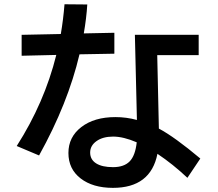

<svg xmlns="http://www.w3.org/2000/svg" viewBox="-20 -824 1040 914"><path d="M59.6 -128.9Q191.4 -335 248 -562.5L83 -558.6V-658.2L269.5 -662.1Q281.2 -730.5 287.1 -803.7L395.5 -802.7Q391.6 -738.3 378.9 -665L524.4 -668V-568.4L358.4 -565.4Q303.7 -332 166 -84ZM529.3 -266.6Q582 -266.6 631.8 -252.9L622.1 -658.2H925.8V-561.5H728.5Q734.4 -325.2 736.3 -211.9Q811.5 -171.9 933.6 -69.3L872.1 22.5Q803.7 -42 729.5 -91.8Q697.3 70.3 517.6 70.3Q421.9 70.3 363.8 25.4Q305.7 -19.5 305.7 -95.7Q305.7 -171.9 367.2 -219.2Q428.7 -266.6 529.3 -266.6ZM630.9 -146.5Q567.4 -173.8 518.6 -173.8Q469.7 -173.8 439.5 -152.3Q409.2 -130.9 409.2 -97.7Q409.2 -64.5 437.5 -46.4Q465.8 -28.3 518.1 -28.3Q570.3 -28.3 597.2 -55.7Q624 -83 630.9 -146.5Z"/></svg>

Font: GenEi M Gothic v2 Medium
Style: Regular
Weight: 500
Version: Version 2.0